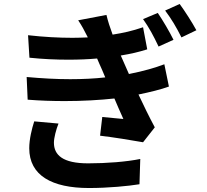

<svg xmlns="http://www.w3.org/2000/svg" viewBox="-20 -882 1040 965"><path d="M152 -272C140 -235 127 -182 127 -137C127 0 241 63 427 63C525 63 626 53 681 44L685 -83C616 -69 517 -61 423 -61C295 -61 251 -103 251 -165C251 -189 262 -231 274 -261ZM806 -559C761 -542 704 -525 628 -510L587 -603C641 -612 675 -620 720 -634L699 -745C643 -726 602 -717 546 -708C533 -743 522 -777 515 -807L373 -780C391 -753 403 -731 421 -695V-694C396 -693 370 -692 344 -692C276 -692 201 -696 121 -705L128 -592C194 -585 261 -582 324 -582C376 -582 424 -584 468 -588C476 -570 484 -550 493 -531L509 -493C456 -487 396 -484 333 -484C264 -484 191 -488 114 -495L119 -381C181 -376 244 -374 306 -374C395 -374 481 -379 555 -387C569 -354 584 -319 600 -284C572 -287 533 -290 494 -294L483 -200C550 -192 644 -177 699 -167L758 -242C729 -296 701 -354 676 -407C734 -419 788 -432 829 -447ZM699 -786C730 -742 751 -703 777 -648L852 -682C833 -721 797 -782 773 -817ZM810 -829C842 -786 865 -748 892 -694L967 -730C946 -769 908 -828 883 -862Z"/></svg>

Font: Noto Sans KR Bold
Style: Regular
Weight: 700
Designer: Ryoko NISHIZUKA  (kana & ideographs); Paul D. Hunt (Latin, Greek & Cyrillic); Wenlong ZHANG  (bopomofo); Sandoll Communi
Foundry: Adobe Systems Incorporated
Version: Version 1.004;PS 1.004;hotconv 1.0.82;makeotf.lib2.5.63406